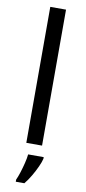

<svg xmlns="http://www.w3.org/2000/svg" viewBox="-106 -798 471 1057"><g transform="rotate(10 129.0 -269.5)"><path d="M173 0H85V-760H173ZM193 70Q189 88 176.5 115.5Q164 143 147.5 171Q131 199 113 221H65V209Q73 192 81.5 165.5Q90 139 97 110.5Q104 82 106 61H193Z"/></g></svg>

Font: Noto Sans Pahawh Hmong
Style: Regular
Weight: 400
Designer: Monotype Design Team
Foundry: Monotype Imaging Inc.
Version: Version 2.001; ttfautohint (v1.8.4.7-5d5b)